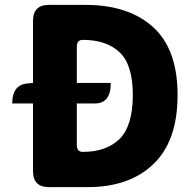

<svg xmlns="http://www.w3.org/2000/svg" viewBox="-20 -765 798 785"><path d="M180 0Q115 0 115 -65V-342H30Q30 -420 95 -424L115 -426V-680Q115 -745 180 -745H329Q506 -745 606 -654Q706 -564 706 -376Q706 -188 607 -94Q509 0 339 0ZM294 -173Q294 -144 318 -144Q415 -144 469 -197Q523 -251 523 -376Q523 -501 469 -551Q416 -602 318 -602Q294 -602 294 -573V-426H433Q433 -342 368 -342H294Z"/></svg>

Font: Swei Half Moon CJK SC
Style: Black
Weight: 900
Version: Version 2.071